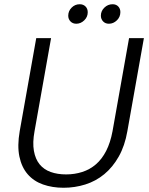

<svg xmlns="http://www.w3.org/2000/svg" viewBox="-20 -879 701 906"><path d="M151 -699H221L143 -260Q133 -206 140 -167Q147 -128 167 -103.5Q187 -79 219 -67.5Q251 -56 292 -56Q332 -56 368 -67.5Q404 -79 432.5 -103.5Q461 -128 481 -167Q501 -206 511 -260L589 -699H659L581 -260Q569 -191 540.5 -140.5Q512 -90 472 -57Q432 -24 382.5 -8.5Q333 7 280 7Q227 7 183 -8.5Q139 -24 110.5 -57Q82 -90 71.5 -140.5Q61 -191 73 -260ZM340 -767Q323 -767 312.5 -778Q302 -789 302 -805Q302 -827 318 -843Q334 -859 356 -859Q373 -859 383.5 -848.5Q394 -838 394 -821Q394 -799 377.5 -783Q361 -767 340 -767ZM494 -767Q477 -767 466.5 -778Q456 -789 456 -805Q456 -827 472.5 -843Q489 -859 511 -859Q528 -859 538 -848.5Q548 -838 548 -822Q548 -799 531.5 -783Q515 -767 494 -767Z"/></svg>

Font: SVN-Poppins Light
Style: Italic
Weight: 300
Italic angle: -10°
Designer: Ninad Kale (Devanagari), Jonny Pinhorn (Latin)
Foundry: Indian Type Foundry
Version: Version 3.002 2017; ttfautohint (v1.8.3)